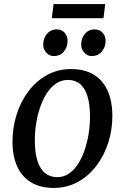

<svg xmlns="http://www.w3.org/2000/svg" viewBox="-20 -905 608 936"><path d="M327.2 -568.3Q391.8 -568.3 436.3 -541.5Q480.9 -514.8 504.2 -463.7Q527.6 -412.7 527.7 -339.7Q527.9 -271.9 507.6 -209Q487.4 -146.1 449.7 -96.4Q411.9 -46.8 359.1 -17.8Q306.3 11.2 241.5 11.2Q178.2 11.2 133.3 -15Q88.3 -41.2 64.8 -91.5Q41.2 -141.8 40.9 -213.4Q40.8 -282.4 60.8 -346.1Q80.9 -409.8 118.6 -459.9Q156.2 -509.9 209.1 -539.1Q262.1 -568.3 327.2 -568.3ZM311.4 -515.3Q278.3 -515.3 252.3 -497.2Q226.3 -479.1 207 -448.6Q187.6 -418.1 174.8 -379.7Q162 -341.3 155.9 -300.2Q149.7 -259.1 149.8 -220.4Q150 -159.5 162.8 -119.9Q175.7 -80.2 200.1 -60.8Q224.6 -41.4 259.2 -41.4Q291.5 -41.4 317.2 -59.4Q342.8 -77.4 362 -107.9Q381.1 -138.4 393.7 -176.7Q406.2 -214.9 412.6 -255.9Q418.9 -296.9 418.8 -335.6Q418.7 -396.6 406.3 -436.3Q394 -476 370.4 -495.6Q346.7 -515.3 311.4 -515.3ZM241.3 -631.7Q220.2 -631.7 205.1 -649.1Q190 -666.5 190.5 -689.9Q191.5 -720.1 209.8 -741Q228.2 -761.8 255.6 -761.8Q281.3 -761.8 295.6 -745.1Q309.9 -728.4 309.5 -705.8Q309.2 -674.7 290.9 -653.2Q272.7 -631.7 241.3 -631.7ZM426.6 -631.7Q405.4 -631.7 390.3 -649.1Q375.2 -666.5 375.7 -689.9Q376.7 -720.1 394.6 -741Q412.4 -761.8 440.5 -761.8Q465.9 -761.8 480.6 -745.1Q495.3 -728.4 494.8 -705.8Q494.3 -674.7 476 -653.2Q457.6 -631.7 426.6 -631.7ZM241.2 -885.3H493L484.5 -816.2H232.4Z"/></svg>

Font: Merriweather Light
Style: Italic
Weight: 300
Italic angle: -7.8°
Designer: Eben Sorkin
Foundry: Eben Sorkin
Version: Version 2.101